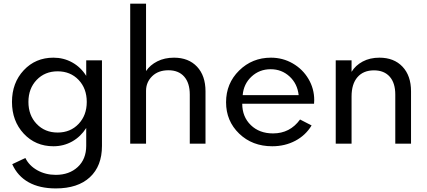

<svg xmlns="http://www.w3.org/2000/svg" viewBox="-20 -802 2386 1072"><path d="M278.3 -480Q335.4 -480 383.3 -453.4Q431.2 -426.8 461.4 -378.4V-465.3H549.3V12.7Q549.3 125 481.9 187.5Q414.6 250 291.5 250Q201.2 250 139.6 215.6Q78.1 181.2 48.3 114.7L121.6 80.1Q142.6 123 188.5 148.7Q234.4 174.3 291.5 174.3Q366.7 174.3 414.1 130.4Q461.4 86.4 461.4 11.7V-87.4Q430.7 -39.1 383.1 -12.2Q335.4 14.6 278.3 14.6Q178.2 14.6 112.5 -55.9Q46.9 -126.5 46.9 -232.9Q46.9 -339.4 112.5 -409.7Q178.2 -480 278.3 -480ZM464.4 -232.9Q464.4 -308.1 418.7 -356Q373 -403.8 301.8 -403.8Q230.5 -403.8 184.6 -355.7Q138.7 -307.6 138.7 -232.9Q138.7 -158.2 184.6 -110.1Q230.5 -62 301.8 -62Q373 -62 418.7 -110.1Q464.4 -158.2 464.4 -232.9Z M707 -781.7H795.4V-405.3Q817.9 -439 858.4 -459.5Q898.9 -480 951.7 -480Q1032.7 -480 1080.1 -429.7Q1127.4 -379.4 1127.4 -292V0H1039.6V-273.9Q1039.6 -338.9 1008.3 -374.3Q977.1 -409.7 920.4 -409.7Q863.3 -409.7 829.3 -376.2Q795.4 -342.8 795.4 -294.9V0H707Z M1242.2 -231Q1242.2 -336.4 1315.2 -408.2Q1388.2 -480 1492.7 -480Q1558.6 -480 1614.3 -448Q1669.9 -416 1702.1 -361.6Q1734.4 -307.1 1734.4 -243.2Q1734.4 -235.4 1733.4 -222.7H1332.5Q1332.5 -149.9 1380.4 -103.5Q1428.2 -57.1 1504.4 -57.1Q1599.1 -57.1 1655.3 -134.8L1719.7 -101.6Q1686.5 -46.4 1628.7 -15.9Q1570.8 14.6 1500 14.6Q1388.7 14.6 1315.4 -55.9Q1242.2 -126.5 1242.2 -231ZM1491.2 -415.5Q1428.7 -415.5 1384.5 -374.5Q1340.3 -333.5 1335 -271H1647.5Q1640.6 -334.5 1596.7 -375Q1552.7 -415.5 1491.2 -415.5Z M1854.5 -465.3H1942.9V-400.9Q1964.8 -437 2005.1 -458.5Q2045.4 -480 2098.6 -480Q2179.7 -480 2227.3 -429.7Q2274.9 -379.4 2274.9 -292V0H2187V-273.9Q2187 -338.9 2155.8 -374Q2124.5 -409.2 2067.9 -409.2Q2008.8 -409.2 1975.8 -371.1Q1942.9 -333 1942.9 -263.2V0H1854.5Z"/></svg>

Font: Spartan MB Med
Style: Regular
Weight: 500
Designer: Matt Bailey, Mirko Velimirovic
Foundry: Matt Bailey
Version: Version 1.005